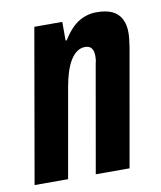

<svg xmlns="http://www.w3.org/2000/svg" viewBox="-70 -594 545 649"><g transform="rotate(-10 202.5 -269.5)"><path d="M-3 0 89 -527H185V-463H189Q205 -489 222 -505.5Q239 -522 260 -530.5Q281 -539 304 -539Q337 -539 357.5 -529.5Q378 -520 388.5 -500.5Q399 -481 399 -453Q399 -442 397.5 -429.5Q396 -417 394 -403L323 0H207L272 -370Q274 -377 274.5 -382.5Q275 -388 275 -395Q275 -406 272 -413.5Q269 -421 263 -425.5Q257 -430 245 -430Q231 -430 218.5 -421.5Q206 -413 196 -397Q186 -381 178.5 -358Q171 -335 166 -306L112 0Z"/></g></svg>

Font: Archivo ExtraCondensed
Style: Bold Italic
Weight: 700
Width: 2
Italic angle: -10°
Designer: Hector Gatti
Foundry: Omnibus-Type
Version: Version 2.001